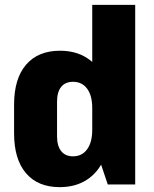

<svg xmlns="http://www.w3.org/2000/svg" viewBox="-20 -760 634 791"><path d="M226 11Q136 11 87 -46.5Q38 -104 38 -211V-329Q38 -436 87.5 -493.5Q137 -551 227 -551Q291 -551 337 -522Q383 -493 407.5 -438.5Q432 -384 432 -307V-235Q432 -158 407.5 -103Q383 -48 336.5 -18.5Q290 11 226 11ZM281 -116Q318 -116 339 -145Q360 -174 360 -225V-315Q360 -366 339 -394.5Q318 -423 281 -423Q249 -423 232 -402Q215 -381 215 -341V-198Q215 -159 232 -137.5Q249 -116 281 -116ZM360 -190V-740H537V0H424Z"/></svg>

Font: Pathway Extreme Condensed ExtraBold
Style: Regular
Weight: 800
Width: 3
Version: Version 1.001;gftools[0.9.26]